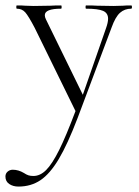

<svg xmlns="http://www.w3.org/2000/svg" viewBox="-54 -406 511 707"><path d="M429 -374Q405 -374 388 -359Q371 -344 357 -305L232 28Q195 125 162.5 179.5Q130 234 95 257.5Q60 281 14 281Q-6 281 -20 271.5Q-34 262 -34 244Q-34 233 -26 226Q-18 219 -7 219Q14 219 34 231Q43 237 50.5 239.5Q58 242 69 242Q94 242 116 220Q138 198 163.5 147Q189 96 224 3L74 -303Q51 -347 39 -360.5Q27 -374 8 -374Q6 -374 6 -380Q6 -386 8 -386Q29 -386 39 -385L70 -384L132 -385Q146 -386 171 -386Q173 -386 173 -380Q173 -374 171 -374Q111 -374 111 -350Q111 -343 115 -335L251 -57L336 -301Q344 -323 344 -337Q344 -358 325.5 -366Q307 -374 263 -374Q261 -374 261 -380Q261 -386 263 -386Q290 -386 304 -385L364 -384L399 -385Q408 -386 429 -386Q432 -386 432 -380Q432 -374 429 -374Z"/></svg>

Font: Cormorant Garamond Light
Style: Regular
Weight: 300
Designer: Christian Thalmann (Catharsis Fonts)
Version: Version 3.000